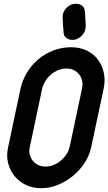

<svg xmlns="http://www.w3.org/2000/svg" viewBox="-20 -982 571 1012"><path d="M432 -843 430 -835Q430 -833 430.5 -831.5Q431 -830 430 -828Q426 -809 410.5 -793.5Q395 -778 375 -773Q372 -772 367 -772H360Q342 -772 328.5 -783Q315 -794 315 -814V-813Q313 -833 312 -853Q311 -873 310 -893H311Q310 -898 310.5 -900.5Q311 -903 311 -905Q316 -926 331 -941Q346 -956 366 -961L365 -960Q370 -962 371.5 -962Q373 -962 374 -962H381Q401 -962 414 -951Q427 -940 427 -920L428 -921ZM88 -514Q98 -560 122.5 -600Q147 -640 182 -669.5Q217 -699 261.5 -716Q306 -733 355 -733Q400 -733 436 -716Q472 -699 495 -669Q518 -639 527 -599Q536 -559 526 -513L461 -208Q452 -163 426 -123.5Q400 -84 364 -54.5Q328 -25 285 -7.5Q242 10 197 10Q153 10 117 -7Q81 -24 57 -53.5Q33 -83 23 -121.5Q13 -160 22 -202ZM137 -206Q132 -185 137 -166.5Q142 -148 153.5 -134Q165 -120 182 -112Q199 -104 220 -104Q241 -104 261.5 -112Q282 -120 299.5 -134.5Q317 -149 329.5 -167.5Q342 -186 347 -207L412 -514Q417 -536 413 -555.5Q409 -575 397.5 -589.5Q386 -604 369 -612.5Q352 -621 330 -621Q308 -621 287 -612.5Q266 -604 249 -589.5Q232 -575 219.5 -555.5Q207 -536 202 -514Z"/></svg>

Font: VDS
Style: Bold Italic
Weight: 700
Designer: artmaker
Foundry: artmaker
Version: Version 1.000 2009 initial release